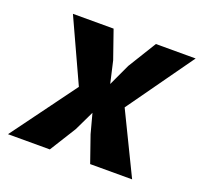

<svg xmlns="http://www.w3.org/2000/svg" viewBox="-101 -660 814 774"><g transform="rotate(20 306.5 -273.0)"><path d="M6.5 0 245 -325 240.5 -210 86.5 -545.5H261L303 -425L324.5 -331L368 -424.5L442.5 -545.5H613L374.5 -210.5L380.5 -326L539 0H359L319.5 -113.5L297 -197.5L256.5 -113L186 0Z"/></g></svg>

Font: Spline Sans Mono
Style: Bold Italic
Weight: 700
Italic angle: -4°
Monospace: yes
Version: Version 1.004